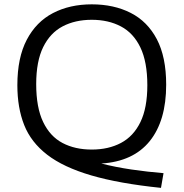

<svg xmlns="http://www.w3.org/2000/svg" viewBox="-20 -770 867 907"><path d="M740.5 117.5Q542 97 410.8 58.5Q279.5 20 203 -39Q126.5 -98 94.2 -179.5Q62 -261 62 -367.5Q62 -497.5 106.5 -582.2Q151 -667 230.2 -708.2Q309.5 -749.5 413.5 -749.5Q518 -749.5 597.2 -709.2Q676.5 -669 720.8 -585Q765 -501 765 -370Q765 -199.5 687.2 -103.2Q609.5 -7 458.5 2.5Q525 19.5 601.5 30.8Q678 42 752.5 48ZM413.5 -63.5Q492.5 -63.5 551.5 -94.8Q610.5 -126 643.2 -193Q676 -260 676 -367.5Q676 -477.5 643.2 -545.8Q610.5 -614 551.2 -645.2Q492 -676.5 413.5 -676.5Q335 -676.5 276 -645.5Q217 -614.5 184 -547.5Q151 -480.5 151 -372.5Q151 -262 183.8 -193.8Q216.5 -125.5 275.5 -94.5Q334.5 -63.5 413.5 -63.5Z"/></svg>

Font: Encode Sans Exp
Style: Regular
Weight: 400
Width: 7
Designer: Multiple Designers
Foundry: Impallari Type
Version: Version 3.002; ttfautohint (v1.8.3) -l 8 -r 50 -G 200 -x 14 